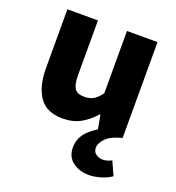

<svg xmlns="http://www.w3.org/2000/svg" viewBox="-132 -604 863 939"><g transform="rotate(20 300.0 -135.0)"><path d="M434 228Q385 228 350 202Q315 176 315 127Q315 95 328.5 71Q342 47 362.5 30Q383 13 400 3L387 -69H383Q351 -32 311.5 -10Q272 12 218 12Q134 12 96.5 -43Q59 -98 59 -191V-498H218V-211Q218 -166 231.5 -145Q245 -124 283 -124Q308 -124 327.5 -134Q347 -144 369 -174V-498H528V1Q471 15 446 40.5Q421 66 421 90Q421 112 437 123Q453 134 472 134Q485 134 497.5 130Q510 126 518 121L550 192Q529 208 495.5 218Q462 228 434 228Z"/></g></svg>

Font: Source Code Pro ExtraBold
Style: Regular
Weight: 800
Monospace: yes
Designer: Paul D. Hunt, Teo Tuominen
Foundry: Adobe Systems Incorporated
Version: Version 1.018;hotconv 1.0.116;makeotfexe 2.5.65601